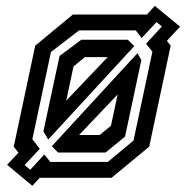

<svg xmlns="http://www.w3.org/2000/svg" viewBox="-20 -588 619 635"><path d="M87 26.5 3.5 -43 41 -83 25.5 -103 96.5 -437 221 -540H463.5H466L492 -568.5L575.5 -500L532 -453L544.5 -437L473.5 -103L349 0H111.5L109 2.5ZM241.5 -141.5H309.5L347 -172L369 -275.5ZM80 -26.5 126.5 -77 146.5 -52.5H336.5L421.5 -123L484 -417L463 -443.5L515.5 -500.5L497.5 -515L448.5 -462L429 -487.5H241.5L148.5 -416L87 -127.5L111.5 -96L61.5 -42ZM172 -83.5 151.5 -104.5 434.5 -412 447.5 -389.5 393.5 -136 329 -83.5ZM139.5 -126.5 123.5 -153.5 177 -403 249 -456.5H403L424 -435.5ZM199 -255 336 -399H260.5L223 -368Z"/></svg>

Font: Tourney SemiBold
Style: Italic
Weight: 600
Italic angle: -12°
Version: Version 1.015